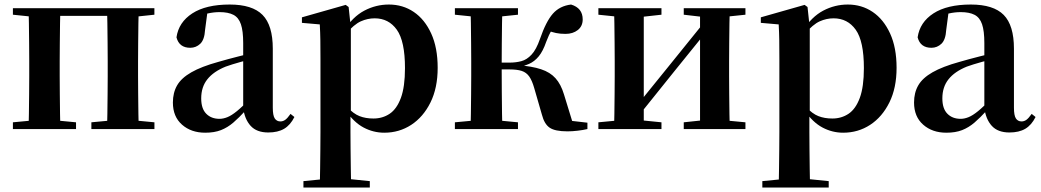

<svg xmlns="http://www.w3.org/2000/svg" viewBox="-20 -572 4613 851"><path d="M105.9 0Q107.6 -25.5 108.1 -67.5Q108.6 -109.6 109.1 -154.8Q109.6 -200 109.6 -234.8V-301.2Q109.6 -335.7 109.1 -381.1Q108.6 -426.5 108.1 -468.7Q107.6 -511 105.9 -535.7H247.6Q246.6 -510.7 246.1 -468.5Q245.6 -426.3 245.1 -381Q244.6 -335.6 244.6 -301.2V-234.8Q244.6 -200 245.1 -154.8Q245.6 -109.6 246.1 -67.5Q246.6 -25.5 247.6 0ZM454.4 0Q455.4 -25.5 455.9 -67.5Q456.4 -109.6 456.9 -154.8Q457.4 -200 457.4 -234.8V-301.2Q457.4 -335.6 456.9 -381Q456.4 -426.3 455.9 -468.5Q455.4 -510.7 454.4 -535.7H594.9Q593.9 -510.7 593.4 -468.5Q592.9 -426.3 592.4 -381Q591.9 -335.6 591.9 -301.2V-234.8Q591.9 -200 592.4 -154.8Q592.9 -109.6 593.4 -67.5Q593.9 -25.5 594.9 0ZM37.2 0V-29.9L147 -40.2H208.6L317 -29.9V0ZM385 0V-29.9L494.5 -40.2H557.1L664.5 -29.9V0ZM37.2 -506.8V-535.7H176.9V-495.5H147ZM525.4 -495.5V-535.7H664.3V-506.8L557.1 -495.5ZM176.9 -501.8V-535.7H525.4V-501.8Z M889.6 16.2Q827.2 16.2 786.8 -19.4Q746.3 -54.9 746.3 -117.6Q746.3 -161.2 765 -193.6Q783.7 -226.1 828.1 -251.5Q872.6 -277 948.4 -297.9Q987.8 -309.4 1037.4 -322Q1087 -334.6 1127 -344.4V-318.9Q1087 -308.9 1047 -297.6Q1006.9 -286.4 980.1 -276.7Q926.3 -254.9 899.1 -220.6Q871.8 -186.4 871.8 -135.9Q871.8 -90.4 894.1 -67.9Q916.3 -45.3 953 -45.3Q969.3 -45.3 987.7 -52.6Q1006.1 -59.9 1030.4 -79.7Q1054.8 -99.4 1088.3 -135.5L1103.8 -82.4H1068.7Q1039.6 -50.6 1014.2 -28.7Q988.7 -6.8 959.4 4.7Q930 16.2 889.6 16.2ZM1169.1 15.2Q1117.6 15.2 1090.9 -14.2Q1064.2 -43.6 1057.9 -94V-96.5V-381.4Q1057.9 -434.7 1047.8 -464.5Q1037.7 -494.3 1014.6 -506.3Q991.5 -518.3 953 -518.3Q927.4 -518.3 900.3 -512.2Q873.2 -506.1 836.8 -491.2L899.1 -516.3L888.9 -439.2Q886.3 -395.9 867.6 -378Q848.8 -360.2 823.3 -360.2Q774.1 -360.2 762.2 -406.5Q771.9 -473.5 832.4 -512.7Q892.9 -551.9 998.1 -551.9Q1098.4 -551.9 1143.7 -505.9Q1189.1 -459.8 1189.1 -356.2V-94.8Q1189.1 -60.3 1197.8 -47Q1206.6 -33.8 1222.7 -33.8Q1234.3 -33.8 1244.3 -40.9Q1254.3 -48.1 1267.7 -67.2L1284.9 -53.4Q1267 -17.5 1239.2 -1.1Q1211.4 15.2 1169.1 15.2Z M1324.9 259.3V230.8L1434 220.1H1513.4L1619.1 230.8V259.3ZM1397.4 259.3Q1398.4 217.3 1398.9 174.2Q1399.4 131 1399.9 89.9Q1400.4 48.8 1400.4 13.8V-308.7Q1400.4 -358.5 1399.9 -393Q1399.4 -427.5 1397.4 -463.8L1318.2 -470.7V-495.2L1512.2 -550.4L1525.2 -540.9L1533.8 -460.8L1535.1 -455V-75.6L1533.4 -63V13Q1533.4 47.8 1533.9 89.3Q1534.4 130.8 1534.9 174Q1535.4 217.3 1536.4 259.3ZM1683.1 16.2Q1635 16.2 1591.7 -6.7Q1548.4 -29.6 1512.3 -82.3H1500.1L1518.6 -97.8Q1546.5 -67.8 1573.5 -57.3Q1600.6 -46.7 1635.1 -46.7Q1675.7 -46.7 1707.3 -67.9Q1738.8 -89.1 1756.9 -138.2Q1775 -187.4 1775 -270.1Q1775 -389.4 1738.9 -440.1Q1702.8 -490.8 1640.6 -490.8Q1609.3 -490.8 1579.4 -477.5Q1549.5 -464.2 1512 -421.1L1497.1 -437.5H1505.5Q1543.3 -497.6 1594.7 -524.8Q1646.1 -551.9 1703.6 -551.9Q1765.4 -551.9 1813.9 -519.1Q1862.5 -486.2 1891.2 -423.5Q1919.9 -360.9 1919.9 -271.4Q1919.9 -182.3 1888 -117.9Q1856.1 -53.5 1802.7 -18.6Q1749.3 16.2 1683.1 16.2Z M1996.2 0V-29.9L2106 -40.2H2167.6L2275.8 -29.9V0ZM1996.2 -506.8V-535.7H2275.8V-506.8L2167.6 -495.5H2106ZM2064.9 0Q2066.6 -25.5 2067.1 -67.4Q2067.6 -109.4 2068.1 -154.7Q2068.6 -200 2068.6 -234.8V-301.2Q2068.6 -335.7 2068.1 -381Q2067.6 -426.4 2067.1 -468.7Q2066.6 -511 2064.9 -535.7H2206.6Q2205.6 -511 2205.1 -468.2Q2204.6 -425.4 2204.1 -377.7Q2203.6 -330 2203.6 -289.8V-269.3Q2203.6 -217.7 2204.1 -164.9Q2204.6 -112.1 2205.1 -68.8Q2205.6 -25.5 2206.6 0ZM2381.8 -64.1 2347.9 -181.4Q2338.5 -214.7 2325.8 -232.8Q2313 -250.9 2292.6 -257.6Q2272.3 -264.3 2238.4 -264.3H2135.9V-294.5H2238.8Q2266.9 -294.5 2291 -301Q2315.1 -307.4 2336 -329.9Q2357 -352.3 2373.3 -399.3Q2400 -476.8 2430.5 -511.4Q2461 -545.9 2511.1 -551.9Q2562.7 -536.4 2562.7 -485.9Q2562.7 -456 2541 -438.9Q2519.2 -421.8 2486.7 -421.8Q2462.5 -421.8 2444.8 -425.6Q2427.1 -429.3 2407 -436.9L2457.8 -479.7Q2436.6 -455.6 2424.7 -437.1Q2412.8 -418.5 2401 -386.8Q2386.7 -345.1 2367.8 -322.2Q2348.8 -299.2 2324.9 -288.8Q2300.9 -278.3 2271.2 -273.1L2273.4 -283.3Q2337.6 -278.6 2378.1 -265.1Q2418.6 -251.7 2442.3 -225.1Q2466.1 -198.6 2479.6 -153.9L2523.3 -11.8L2428.7 -46L2583.6 -28.2V0Q2564.7 4.5 2540.6 7.3Q2516.5 10.2 2495.2 10.2Q2440.1 10.2 2416.3 -6Q2392.5 -22.2 2381.8 -64.1Z M2632.2 0V-29.9L2741 -40.2H2809.4L2911.8 -29.9V0ZM3010.6 0V-29.9L3107.5 -40.2H3175.3L3284 -29.9V0ZM2700.9 0Q2702.6 -25.5 2703.1 -67.4Q2703.6 -109.4 2704.1 -154.7Q2704.6 -200 2704.6 -234.8V-301.2Q2704.6 -335.7 2704.1 -381Q2703.6 -426.4 2703.1 -468.7Q2702.6 -511 2700.9 -535.7H2833.4V0ZM2804.7 -51.6 2756.4 -77.8H2781.4L2940.6 -274.4L3111 -485.4L3158.7 -460.9H3134.5L2970.2 -257.7ZM3082.8 0V-535.7H3214.6Q3213.6 -511 3213.1 -468.7Q3212.6 -426.4 3212.1 -381Q3211.6 -335.7 3211.6 -301.2V-234.8Q3211.6 -200 3212.1 -154.7Q3212.6 -109.4 3213.1 -67.4Q3213.6 -25.5 3214.6 0ZM2632.2 -506.8V-535.7H2911.8V-506.8L2809.7 -495.5H2742ZM3010.6 -506.8V-535.7H3284V-506.8L3175.5 -495.5H3107.8Z M3358.9 259.3V230.8L3468 220.1H3547.4L3653.1 230.8V259.3ZM3431.4 259.3Q3432.4 217.3 3432.9 174.2Q3433.4 131 3433.9 89.9Q3434.4 48.8 3434.4 13.8V-308.7Q3434.4 -358.5 3433.9 -393Q3433.4 -427.5 3431.4 -463.8L3352.2 -470.7V-495.2L3546.2 -550.4L3559.2 -540.9L3567.8 -460.8L3569.1 -455V-75.6L3567.4 -63V13Q3567.4 47.8 3567.9 89.3Q3568.4 130.8 3568.9 174Q3569.4 217.3 3570.4 259.3ZM3717.1 16.2Q3669 16.2 3625.7 -6.7Q3582.4 -29.6 3546.3 -82.3H3534.1L3552.6 -97.8Q3580.5 -67.8 3607.5 -57.3Q3634.6 -46.7 3669.1 -46.7Q3709.7 -46.7 3741.3 -67.9Q3772.8 -89.1 3790.9 -138.2Q3809 -187.4 3809 -270.1Q3809 -389.4 3772.9 -440.1Q3736.8 -490.8 3674.6 -490.8Q3643.3 -490.8 3613.4 -477.5Q3583.5 -464.2 3546 -421.1L3531.1 -437.5H3539.5Q3577.3 -497.6 3628.7 -524.8Q3680.1 -551.9 3737.6 -551.9Q3799.4 -551.9 3847.9 -519.1Q3896.5 -486.2 3925.2 -423.5Q3953.9 -360.9 3953.9 -271.4Q3953.9 -182.3 3922 -117.9Q3890.1 -53.5 3836.7 -18.6Q3783.3 16.2 3717.1 16.2Z M4174.6 16.2Q4112.2 16.2 4071.8 -19.4Q4031.3 -54.9 4031.3 -117.6Q4031.3 -161.2 4050 -193.6Q4068.7 -226.1 4113.1 -251.5Q4157.6 -277 4233.4 -297.9Q4272.8 -309.4 4322.4 -322Q4372 -334.6 4412 -344.4V-318.9Q4372 -308.9 4332 -297.6Q4291.9 -286.4 4265.1 -276.7Q4211.3 -254.9 4184.1 -220.6Q4156.8 -186.4 4156.8 -135.9Q4156.8 -90.4 4179.1 -67.9Q4201.3 -45.3 4238 -45.3Q4254.3 -45.3 4272.7 -52.6Q4291.1 -59.9 4315.4 -79.7Q4339.8 -99.4 4373.3 -135.5L4388.8 -82.4H4353.7Q4324.6 -50.6 4299.2 -28.7Q4273.7 -6.8 4244.4 4.7Q4215 16.2 4174.6 16.2ZM4454.1 15.2Q4402.6 15.2 4375.9 -14.2Q4349.2 -43.6 4342.9 -94V-96.5V-381.4Q4342.9 -434.7 4332.8 -464.5Q4322.7 -494.3 4299.6 -506.3Q4276.5 -518.3 4238 -518.3Q4212.4 -518.3 4185.3 -512.2Q4158.2 -506.1 4121.8 -491.2L4184.1 -516.3L4173.9 -439.2Q4171.3 -395.9 4152.6 -378Q4133.8 -360.2 4108.3 -360.2Q4059.1 -360.2 4047.2 -406.5Q4056.9 -473.5 4117.4 -512.7Q4177.9 -551.9 4283.1 -551.9Q4383.4 -551.9 4428.7 -505.9Q4474.1 -459.8 4474.1 -356.2V-94.8Q4474.1 -60.3 4482.8 -47Q4491.6 -33.8 4507.7 -33.8Q4519.3 -33.8 4529.3 -40.9Q4539.3 -48.1 4552.7 -67.2L4569.9 -53.4Q4552 -17.5 4524.2 -1.1Q4496.4 15.2 4454.1 15.2Z"/></svg>

Font: Early Summer Mincho VF
Style: Regular
Weight: 250
Designer: GuiWonder
Version: Version 1.002